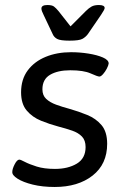

<svg xmlns="http://www.w3.org/2000/svg" viewBox="-20 -738 505 765"><path d="M198 7Q149 7 110.5 -2.5Q72 -12 50 -26Q28 -40 29 -53Q29 -65 38.5 -83.5Q48 -102 57 -102Q62 -102 79 -93Q96 -84 126 -74.5Q156 -65 199 -65Q251 -65 286 -86Q321 -107 321 -152Q321 -179 306.5 -194Q292 -209 267.5 -217.5Q243 -226 212 -234Q178 -243 143.5 -257Q109 -271 86.5 -297.5Q64 -324 64 -370Q64 -422 90.5 -457.5Q117 -493 162 -511.5Q207 -530 263 -530Q298 -530 332.5 -524.5Q367 -519 390 -509Q413 -499 413 -485Q412 -477 405.5 -464.5Q399 -452 390.5 -442.5Q382 -433 376 -433Q369 -433 341 -445.5Q313 -458 260 -458Q210 -458 179.5 -440Q149 -422 149 -382Q149 -358 164 -344Q179 -330 203.5 -321Q228 -312 258 -304Q293 -294 327.5 -280Q362 -266 384.5 -239.5Q407 -213 407 -165Q407 -84 349 -38.5Q291 7 198 7ZM374 -718Q397 -718 397 -706Q397 -700 382 -678L330 -602Q321 -590 308 -583Q295 -576 257 -576Q220 -576 207.5 -583Q195 -590 190 -602L154 -678Q150 -686 147.5 -692.5Q145 -699 145 -704Q145 -718 169 -718Q187 -718 195 -712Q203 -706 213 -694L261 -633L322 -694Q334 -706 345 -712Q356 -718 374 -718Z"/></svg>

Font: Asap Semi Expanded Semi Expanded Regular
Style: Italic
Weight: 400
Width: 6
Italic angle: -6°
Designer: Pablo Cosgaya
Foundry: Omnibus-Type
Version: Version 3.001; ttfautohint (v1.8.4.7-5d5b)